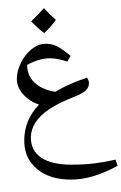

<svg xmlns="http://www.w3.org/2000/svg" viewBox="-20 -706 669 1060"><path d="M372.1 285.6Q254.9 285.6 184.3 227.1Q113.8 168.5 113.8 70.3Q113.8 -42.5 195.3 -128.9Q164.6 -138.2 135.7 -159.7Q106.9 -181.2 89.8 -210Q72.8 -238.8 72.8 -270.5Q72.8 -313.5 95.7 -359.9Q118.7 -406.2 155.5 -435.3Q192.4 -464.4 232.9 -464.4Q268.1 -464.4 296.9 -449.2Q325.7 -434.1 369.6 -397.9L352.5 -366.2Q293.9 -384.3 257.8 -384.3Q196.3 -384.3 129.9 -347.7Q129.9 -288.6 170.9 -249.8Q211.9 -210.9 285.2 -199.2Q358.4 -243.2 460 -277.3Q471.2 -262.2 471.2 -245.6Q471.2 -225.1 454.6 -208Q438 -190.9 394 -173.3Q302.2 -137.2 251 -102.5Q199.7 -67.9 175 -28.6Q150.4 10.7 150.4 53.7Q150.4 125.5 207.3 164.3Q264.2 203.1 375 203.1Q443.8 203.1 501.2 196Q558.6 189 618.2 175.3L629.4 209Q491.2 285.6 372.1 285.6ZM224.1 -513.2ZM62.5 262.2ZM376.5 14.6ZM352.5 334.5ZM288.6 -596.2Q265.1 -562.5 224.1 -522.9Q179.7 -558.1 152.3 -587.9Q203.6 -639.2 222.2 -661.1Q253.9 -626.5 288.6 -596.2ZM224.1 -513.2ZM222.2 -685.5Z"/></svg>

Font: Noto Naskh Arabic
Style: Regular
Weight: 400
Designer: Monotype Design team
Foundry: Monotype Imaging Inc.
Version: Version 1.01